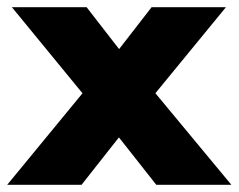

<svg xmlns="http://www.w3.org/2000/svg" viewBox="-34 -512 661 532"><path d="M-14 0 227 -293V-214L-1 -492H206L327 -336H265L386 -492H592L364 -214V-293L607 0H399L265 -170H326L192 0Z"/></svg>

Font: Nunito Sans 12pt Black
Style: Regular
Weight: 900
Designer: Vernon Adams
Foundry: Vernon Adams
Version: Version 3.101;gftools[0.9.27]